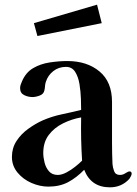

<svg xmlns="http://www.w3.org/2000/svg" viewBox="-20 -799 584 821"><path d="M331 -112Q328 -159 327 -205Q326 -251 327 -297Q287 -290 249.5 -271.5Q212 -253 188.5 -222Q165 -191 165 -145Q165 -126 170.5 -104Q176 -82 189.5 -66.5Q203 -51 227 -51Q244 -51 264 -61.5Q284 -72 302 -86.5Q320 -101 331 -112ZM543 -56Q543 -52 539.5 -45Q536 -38 533 -34Q500 2 450 2Q369 2 340 -73Q307 -39 271 -20Q235 -1 187 -1Q151 -1 115 -16.5Q79 -32 55 -61Q31 -90 31 -128Q31 -166 50.5 -196Q70 -226 100.5 -248Q131 -270 162 -284Q201 -301 243.5 -310Q286 -319 327 -329Q327 -346 326 -376.5Q325 -407 320 -438.5Q315 -470 301.5 -491.5Q288 -513 262 -513Q231 -513 208 -495Q185 -477 176 -449Q173 -440 172.5 -431Q172 -422 170 -413Q167 -397 150 -390.5Q133 -384 119 -384Q100 -384 83 -392.5Q66 -401 66 -422Q66 -430 68.5 -437Q71 -444 74 -451Q90 -489 121.5 -507.5Q153 -526 192.5 -532Q232 -538 268 -538Q352 -538 405.5 -493.5Q459 -449 459 -363Q459 -320 459 -276.5Q459 -233 459 -189Q459 -166 459.5 -143.5Q460 -121 461 -98Q462 -83 468 -67Q474 -51 493 -51Q501 -51 507 -53.5Q513 -56 519 -60Q523 -62 526.5 -64Q530 -66 534 -66Q543 -66 543 -56ZM415 -700 140 -645 125 -700 395 -779Z"/></svg>

Font: Kaisei Tokumin ExtraBold
Style: Regular
Weight: 800
Designer: Font-Kai, 金井和夫
Foundry: KAZUO KANAI
Version: Version 5.003